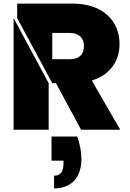

<svg xmlns="http://www.w3.org/2000/svg" viewBox="-20 -725 725 1073"><path d="M433 0H652L493 -275C598 -307 648 -387 648 -479C648 -604 560 -705 385 -705H76V-624L272 -260H293ZM252 0V-260L56 -624V0ZM369 -541C422 -541 449 -512 449 -468C449 -420 422 -394 369 -394H272V-541ZM268 173H335V186C335 235 317 257 282 257V328C387 328 435 257 435 164C435 125 427 82 412 38H268Z"/></svg>

Font: Poppins STUK1
Style: Regular
Weight: 400
Designer: Jonny Pinhorn (original), Sammy Jo Hughes (modified version)
Foundry: Type Mafia
Version: Version 1.002;hotconv 1.0.109;makeotfexe 2.5.65596